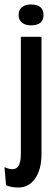

<svg xmlns="http://www.w3.org/2000/svg" viewBox="-58 -692 236 856"><path d="M23 144Q10 144 -3 142Q-16 140 -31 134L-38 53Q-1 70 17 56Q35 42 35 -6V-528H127V-5Q127 63 99 103.5Q71 144 23 144ZM80 -579Q55 -579 40 -591Q25 -603 25 -625Q25 -648 40 -660Q55 -672 80 -672Q136 -672 136 -625Q136 -579 80 -579Z"/></svg>

Font: Bricolage Grotesque 96pt Condensed
Style: Regular
Weight: 400
Width: 3
Designer: Mathieu Triay
Foundry: Atelier Triay
Version: Version 1.001; ttfautohint (v1.8.4.7-5d5b);gftools[0.9.33.de